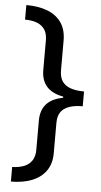

<svg xmlns="http://www.w3.org/2000/svg" viewBox="-59 -751 498 945"><g transform="rotate(5 190.0 -278.0)"><path d="M32 86Q67 85 91.5 75Q116 65 129.5 44.5Q143 24 143 -8V-153Q143 -204 170 -234.5Q197 -265 252 -275V-281Q197 -291 170 -321.5Q143 -352 143 -403V-549Q143 -582 130 -602Q117 -622 92.5 -632Q68 -642 32 -642V-714Q94 -714 138 -696.5Q182 -679 206 -644Q230 -609 230 -555V-409Q230 -375 244 -354.5Q258 -334 285.5 -324.5Q313 -315 352 -315V-242Q313 -242 285.5 -232.5Q258 -223 244 -203Q230 -183 230 -149V0Q230 53 205 88Q180 123 135.5 140.5Q91 158 32 158Z"/></g></svg>

Font: Noto Sans Armenian
Style: Regular
Weight: 400
Designer: Monotype Design Team
Foundry: Monotype Imaging Inc.
Version: Version 2.007